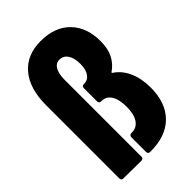

<svg xmlns="http://www.w3.org/2000/svg" viewBox="-213 -790 872 872"><g transform="rotate(-45 222.5 -354.0)"><path d="M221 -708Q312 -708 363 -656Q414 -604 414 -515Q414 -467 397.5 -434.5Q381 -402 350 -381Q346 -378 350 -375Q386 -352 406 -308Q426 -264 426 -205Q426 -108 372.5 -54Q319 0 220 0H216Q211 0 207.5 -3.5Q204 -7 204 -12V-108Q204 -113 207.5 -117Q211 -121 216 -121H221Q252 -121 269.5 -147Q287 -173 287 -220Q287 -268 271 -293.5Q255 -319 226 -320H221Q216 -320 212.5 -323.5Q209 -327 209 -332V-419Q209 -424 212.5 -427.5Q216 -431 221 -431H224Q248 -431 262 -451Q276 -471 276 -506Q276 -545 261.5 -566.5Q247 -588 222 -588Q199 -588 186.5 -566.5Q174 -545 174 -506V-12Q174 -7 170.5 -3.5Q167 0 162 0L45 -1Q40 -1 36.5 -4.5Q33 -8 33 -13V-484Q33 -591 82.5 -649.5Q132 -708 221 -708Z"/></g></svg>

Font: Barlow Condensed
Style: Bold
Weight: 700
Width: 3
Designer: Jeremy Tribby
Foundry: Tribby Type
Version: Version 1.500